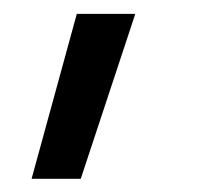

<svg xmlns="http://www.w3.org/2000/svg" viewBox="-20 -122 290 282"><path d="M98.6 140.6H26.4L92.8 -101.6H178.7Z"/></svg>

Font: Wanted Sans Std Variable
Style: Regular
Weight: 400
Designer: Original Design by Kil Hyung-jin and Kang Hanbin, Wanted Lab, Inc;
Foundry: Wanted Lab, Inc.
Version: Version 1.003;Glyphs 3.2 (3227)